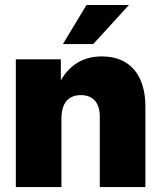

<svg xmlns="http://www.w3.org/2000/svg" viewBox="-20 -755 651 775"><path d="M228 -276.4C228 -340.3 257.3 -371.1 306.2 -371.1C355.5 -371.1 382.8 -340.3 382.8 -284.7V0H566.9V-324.7C566.9 -450.2 505.4 -527.3 391.6 -527.3C312 -527.3 259.8 -489.7 225.6 -430.7V-515.6H43.9V0H228ZM233.9 -577.1H356.4L500.5 -734.9H329.1Z"/></svg>

Font: Raveo Display Display ExtraBold
Style: Regular
Weight: 800
Designer: Jakub Foglar, Rasmus Andersson (Inter)
Foundry: Jakubfoglar.com
Version: Version 1.100;Glyphs 3.2.3 (3260)